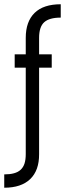

<svg xmlns="http://www.w3.org/2000/svg" viewBox="-61 -650 313 906"><path d="M8.3 -330.6V-393.6H60.5V-471.2Q60.5 -548.3 102.3 -589.1Q144 -629.9 225.6 -629.9V-566.9Q171.9 -566.9 147.7 -545.2Q123.5 -523.4 123.5 -471.2V-393.6H183.1V-330.6H123.5V77.1Q124 154.3 81.5 195.1Q39.1 235.8 -41 235.8V172.9Q-14.6 172.9 4.6 167.7Q23.9 162.6 36.4 151.1Q48.8 139.6 54.7 121.6Q60.5 103.5 60.5 77.1V-330.6Z"/></svg>

Font: Fibel Sued LRS
Style: Regular
Weight: 400
Designer: Peter Wiegel
Foundry: Peter Wiegel
Version: Version 000.000